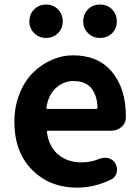

<svg xmlns="http://www.w3.org/2000/svg" viewBox="-20 -820 620 853"><path d="M322.3 13.7Q201.2 13.7 122.6 -65.4Q43.9 -144.5 43.9 -279.3Q43.9 -344.7 65.9 -401.4Q87.9 -458 124.5 -495.1Q161.1 -532.2 208 -553.2Q254.9 -574.2 304.7 -574.2Q417 -574.2 478 -500Q539.1 -425.8 539.1 -305.7Q539.1 -300.8 539.1 -295.9Q538.1 -271.5 519 -255.4Q500 -239.3 474.6 -239.3H194.3Q186.5 -239.3 188.5 -231.4Q198.2 -167 239.3 -132.8Q280.3 -98.6 341.8 -98.6Q382.8 -98.6 421.9 -114.3Q433.6 -119.1 445.3 -119.1Q454.1 -119.1 461.9 -117.2Q483.4 -111.3 493.2 -92.8Q500 -80.1 500 -66.4Q500 -52.7 493.2 -40.5Q486.3 -28.3 473.6 -22.5Q399.4 13.7 322.3 13.7ZM186.5 -343.8Q184.6 -335.9 192.4 -335.9H405.3Q413.1 -335.9 413.1 -342.8Q411.1 -398.4 384.8 -429.2Q358.4 -460 306.6 -460Q262.7 -460 229 -429.7Q195.3 -399.4 186.5 -343.8ZM110.4 -724.6Q110.4 -756.8 131.8 -778.3Q153.3 -799.8 185.1 -799.8Q216.8 -799.8 237.8 -778.3Q258.8 -756.8 258.8 -724.6Q258.8 -694.3 237.8 -672.9Q216.8 -651.4 185.1 -651.4Q153.3 -651.4 131.8 -672.9Q110.4 -694.3 110.4 -724.6ZM423.8 -651.4Q392.6 -651.4 371.1 -672.9Q349.6 -694.3 349.6 -724.6Q349.6 -756.8 370.6 -778.3Q391.6 -799.8 423.8 -799.8Q457 -799.8 478 -778.3Q499 -756.8 499 -724.6Q499 -693.4 478 -672.4Q457 -651.4 423.8 -651.4Z"/></svg>

Font: Gen Jyuu Gothic P Bold
Style: Bold
Weight: 700
Designer: [Source Han Sans]
Ryoko NISHIZUKA  (kana & ideographs); Paul D. Hunt (Latin, Greek & Cyrillic); Wenlong ZHANG  (bopomofo
Version: Version 1.002.20150607